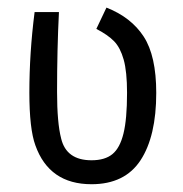

<svg xmlns="http://www.w3.org/2000/svg" viewBox="-20 -469 478 501"><path d="M128.9 -229.5Q128.9 -148.4 139.6 -107.4Q153.3 -50.8 218.8 -50.8Q253.9 -50.8 273.4 -66.9Q293 -83 302.2 -120.6Q311.5 -158.2 311.5 -226.6Q311.5 -282.2 302.7 -313.5Q293.9 -344.7 277.8 -361.3Q261.7 -377.9 231.4 -393.6L257.8 -449.2Q322.3 -423.8 355 -373.5Q387.7 -323.2 387.7 -226.6Q387.7 -113.3 346.7 -50.8Q305.7 11.7 218.8 11.7Q108.4 11.7 72.3 -89.8Q56.6 -132.8 56.6 -227.5Q56.6 -331.1 70.3 -437.5H133.8Q128.9 -340.8 128.9 -229.5Z"/></svg>

Font: Sudo Light
Style: Regular
Weight: 300
Monospace: yes
Designer: Jens Kutilek
Foundry: Jens Kutilek
Version: Version 0.040